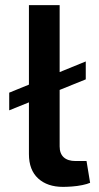

<svg xmlns="http://www.w3.org/2000/svg" viewBox="-20 -720 386 750"><path d="M315 -480V-410L16 -289V-358ZM213 -700V-148Q213 -120 229 -105.5Q245 -91 275 -91H318L332 -6Q321 -1 301.5 3Q282 7 261.5 8.5Q241 10 226 10Q165 10 129 -23Q93 -56 93 -118V-700Z"/></svg>

Font: Exo 2 SemiBold
Style: Regular
Weight: 600
Designer: Natanael Gama
Foundry: Natanael Gama
Version: Version 2.010